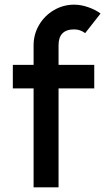

<svg xmlns="http://www.w3.org/2000/svg" viewBox="-20 -793 480 823"><path d="M124 10V-414H35V-515H124V-599Q124 -646 147.5 -686Q171 -726 211 -749.5Q251 -773 298 -773Q327 -773 358.5 -762Q390 -751 411 -735L345 -651Q324 -667 298 -667Q231 -667 231 -599V-515H384V-414H231V10Z"/></svg>

Font: SUIT SemiBold
Style: Regular
Weight: 600
Designer: Sunn Youn; Korean Glyphs from Source Han Sans (Sandoll Communications; Soo-young Jang, Joo-yeon Kang)
Foundry: Sunn
Version: Version 1.140